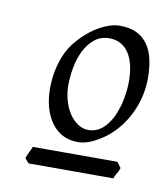

<svg xmlns="http://www.w3.org/2000/svg" viewBox="-49 -647 351 403"><g transform="rotate(10 126.5 -445.0)"><path d="M214.8 -491.2Q214.8 -530.8 200.2 -552.5Q185.5 -574.2 159.2 -574.2Q140.1 -574.2 127 -563.2Q113.8 -552.2 105.7 -535.4Q97.7 -518.6 94.2 -499Q90.8 -479.5 90.8 -462.9Q90.8 -445.8 95.2 -430.2Q99.6 -414.6 107.4 -402.8Q115.2 -391.1 125.7 -384Q136.2 -377 147.9 -377Q166 -377 179 -388.7Q191.9 -400.4 199.7 -418Q207.5 -435.5 211.2 -455.3Q214.8 -475.1 214.8 -491.2ZM229 -310.1Q226.6 -302.2 223.4 -297.6Q220.2 -293 217.8 -286.1H37.1L28.8 -295.9Q31.2 -303.7 34.2 -309.1Q37.1 -314.5 40 -321.8H220.2ZM252.9 -504.9Q252.9 -487.3 249 -469.2Q245.1 -451.2 237.5 -434.3Q230 -417.5 218.8 -402.3Q207.5 -387.2 192.9 -375Q178.7 -363.8 162.6 -356Q146.5 -348.1 130.9 -348.1Q112.3 -348.1 98.1 -355.7Q84 -363.3 74.2 -377Q64.5 -390.6 59.3 -408.9Q54.2 -427.2 54.2 -449.2Q54.2 -486.3 67.4 -519Q80.6 -551.8 115.2 -579.1Q128.4 -589.4 144.8 -596.7Q161.1 -604 176.8 -604Q197.8 -604 212.4 -596.7Q227.1 -589.4 236.1 -576.2Q245.1 -563 249 -544.9Q252.9 -526.9 252.9 -504.9Z"/></g></svg>

Font: Gentium Plus
Style: Italic
Weight: 400
Italic angle: -8°
Designer: J. Victor Gaultney, Annie Olsen, Iska Routamaa
Foundry: SIL International
Version: Version 1.510